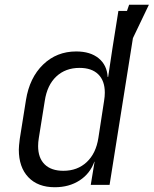

<svg xmlns="http://www.w3.org/2000/svg" viewBox="-20 -776 645 806"><path d="M605 -756 538 -616 440 0H361L377 -97H376Q358 -47 314 -18.5Q270 10 210 10Q139 10 99 -32Q59 -74 59 -148Q59 -161 63 -193L89 -356Q104 -450 161 -505Q218 -560 300 -560Q359 -560 394 -531.5Q429 -503 432 -453H434L452 -573L477 -730H513L522 -756ZM417 -353Q420 -371 420 -387Q420 -437 392.5 -464Q365 -491 314 -491Q255 -491 216.5 -455Q178 -419 168 -353L143 -197Q140 -179 140 -163Q140 -113 167.5 -86Q195 -59 246 -59Q305 -59 344 -95.5Q383 -132 393 -197Z"/></svg>

Font: JetBrains Mono Semi Light
Style: Italic
Weight: 350
Italic angle: -9°
Monospace: yes
Designer: Philipp Nurullin, Konstantin Bulenkov
Foundry: JetBrains
Version: 2.002